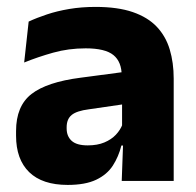

<svg xmlns="http://www.w3.org/2000/svg" viewBox="-20 -524 567 556"><path d="M332.5 0 337 -123 333.5 -130.5V-284L332.5 -304Q332.5 -345 308.5 -364.5Q284.5 -384 228 -384Q178.5 -384 134 -371.5Q89.5 -359 50 -343L63 -461.5Q86.5 -472.5 115.8 -482.2Q145 -492 180.5 -498Q216 -504 256.5 -504Q321 -504 364.5 -489Q408 -474 434 -446.5Q460 -419 471.5 -380.8Q483 -342.5 483 -296.5V0ZM176 11.5Q102.5 11.5 64.5 -25.5Q26.5 -62.5 26.5 -131V-144.5Q26.5 -217 71.2 -251.8Q116 -286.5 213.5 -299L345.5 -316.5L354.5 -224.5L237.5 -207.5Q202 -203 187.5 -191Q173 -179 173 -155.5V-152Q173 -129.5 187.5 -116.2Q202 -103 234 -103Q262 -103 282.2 -111.5Q302.5 -120 315.5 -133.8Q328.5 -147.5 335 -164.5L356.5 -102.5H331.5Q323.5 -70.5 306.8 -44.5Q290 -18.5 258.5 -3.5Q227 11.5 176 11.5Z"/></svg>

Font: Anek Bangla
Style: Bold
Weight: 700
Designer: Sulekha Rajkumar (Bangla), Yesha Goshar (Latin)
Foundry: Ek Type
Version: Version 1.003